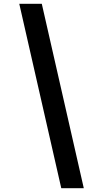

<svg xmlns="http://www.w3.org/2000/svg" viewBox="-20 -843 540 1006"><path d="M301 143 81 -823H199L419 143Z"/></svg>

Font: Iosevka Web
Style: Bold Italic
Weight: 700
Italic angle: -9°
Monospace: yes
Designer: Belleve Invis
Foundry: Belleve Invis
Version: Version 28.0.3; ttfautohint (v1.8.3)